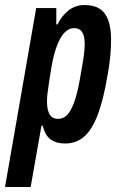

<svg xmlns="http://www.w3.org/2000/svg" viewBox="-53 -559 478 764"><path d="M-33 185 91 -527H171V-462H176Q191 -494 218.5 -516.5Q246 -539 284 -539Q320 -539 343 -524.5Q366 -510 377.5 -479.5Q389 -449 389 -401Q389 -373 386 -338Q383 -303 375 -260Q359 -164 336.5 -104Q314 -44 282.5 -16Q251 12 207 12Q180 12 161.5 3.5Q143 -5 132.5 -21Q122 -37 117 -59H112L69 185ZM178 -86Q199 -86 214 -101.5Q229 -117 241.5 -150.5Q254 -184 264 -239Q272 -285 276.5 -311.5Q281 -338 282.5 -354.5Q284 -371 284 -382Q284 -405 279.5 -419Q275 -433 266 -440Q257 -447 241 -447Q221 -447 204 -429.5Q187 -412 174 -378Q161 -344 152 -294Q145 -250 141 -224Q137 -198 135.5 -183Q134 -168 134 -157Q134 -132 139 -116.5Q144 -101 153.5 -93.5Q163 -86 178 -86Z"/></svg>

Font: Archivo ExtraCondensed SemiBold
Style: Italic
Weight: 600
Width: 2
Italic angle: -10°
Designer: Hector Gatti
Foundry: Omnibus-Type
Version: Version 2.001